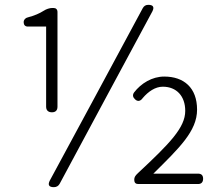

<svg xmlns="http://www.w3.org/2000/svg" viewBox="-20 -762 916 795"><path d="M218 -513V-712C218 -723 212 -729 201 -729H197C185 -729 171 -724 162 -718C143 -706 122 -697 95 -690C85 -688 78 -680 78 -670C78 -659 84 -652 95 -652H124H171V-320C171 -305 180 -297 195 -297C210 -297 218 -305 218 -320V-513ZM375 -364 186 -14C177 4 183 13 203 13C214 13 222 8 227 -1L422 -364L611 -715C620 -733 614 -742 594 -742C583 -742 576 -737 571 -728ZM718 -43H615C722 -149 796 -219 796 -308C796 -399 741 -445 660 -445C610 -445 564 -417 535 -379C528 -369 530 -359 539 -351C550 -340 562 -343 571 -356C594 -383 623 -403 654 -403C711 -403 747 -364 747 -303C747 -234 684 -169 551 -45C539 -34 536 -27 536 -19V-16C536 -6 542 0 552 0H678H800C814 0 821 -8 821 -22C821 -36 814 -43 800 -43Z"/></svg>

Font: GenSenRounded2 TW L
Style: Regular
Weight: 300
Version: Version 2.100;PS 2.1;hotconv 16.6.51;makeotf.lib2.5.65220 DE